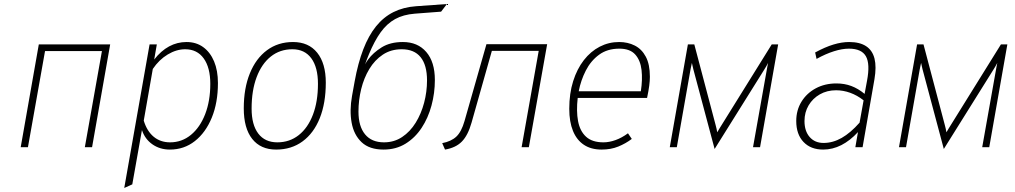

<svg xmlns="http://www.w3.org/2000/svg" viewBox="-20 -732 5050 955"><path d="M83 0 173 -511H528L438 0H402L487 -478H204L119 0Z M598 203 724 -511H760L747 -436Q815 -523 908 -523Q955.5 -523 990.5 -497.8Q1025.5 -472.5 1044.8 -426.8Q1064 -381 1064 -319Q1064 -221.5 1033.5 -147Q1003 -72.5 949.2 -30.2Q895.5 12 825 12Q775.5 12 738.2 -14Q701 -40 686 -85L638 185ZM826 -24Q884.5 -24 929.8 -61.2Q975 -98.5 1000.5 -164.2Q1026 -230 1026 -315Q1026 -396 993.2 -441.5Q960.5 -487 901 -487Q857.5 -487 814.2 -461Q771 -435 740 -389L695 -132Q711 -79.5 744.5 -51.8Q778 -24 826 -24Z M1353.5 12Q1276.5 12 1234.5 -41Q1192.5 -94 1192.5 -193Q1192.5 -293 1222.8 -367.2Q1253 -441.5 1308 -482.2Q1363 -523 1437.5 -523Q1515 -523 1557.8 -469.8Q1600.5 -416.5 1600.5 -321Q1600.5 -219 1570.5 -144.2Q1540.5 -69.5 1485 -28.8Q1429.5 12 1353.5 12ZM1359.5 -24Q1420.5 -24 1466 -60Q1511.5 -96 1536.5 -161.5Q1561.5 -227 1561.5 -315Q1561.5 -397 1528.5 -442Q1495.5 -487 1434.5 -487Q1372.5 -487 1327 -450.8Q1281.5 -414.5 1256.5 -348.2Q1231.5 -282 1231.5 -192Q1231.5 -111 1264.8 -67.5Q1298 -24 1359.5 -24Z M1888 12Q1817.5 12 1778.8 -24.5Q1740 -61 1729 -121.8Q1718 -182.5 1731 -255L1744 -327Q1760.5 -418 1786.8 -486.2Q1813 -554.5 1850.2 -600.8Q1887.5 -647 1937 -671.8Q1986.5 -696.5 2049 -701L2203 -712L2174 -674L2043 -664Q1986 -659.5 1945.2 -637Q1904.5 -614.5 1873.5 -571.5Q1842.5 -528.5 1815 -462Q1808.5 -446.5 1803.8 -433.8Q1799 -421 1796 -412Q1799 -418 1802.8 -424Q1806.5 -430 1811 -436Q1836 -470 1878.5 -496.5Q1921 -523 1984 -523Q2057.5 -523 2100.2 -473.5Q2143 -424 2143 -334Q2143 -269 2126.2 -207Q2109.5 -145 2077 -95.8Q2044.5 -46.5 1997 -17.2Q1949.5 12 1888 12ZM1890 -24Q1940.5 -24 1980.2 -50.5Q2020 -77 2047.5 -121.5Q2075 -166 2089.5 -220.8Q2104 -275.5 2104 -332Q2104 -408 2072.2 -447.5Q2040.5 -487 1978 -487Q1924.5 -487 1884.2 -460.2Q1844 -433.5 1817 -388.8Q1790 -344 1776.5 -288.8Q1763 -233.5 1763 -177Q1763 -103.5 1795.8 -63.8Q1828.5 -24 1890 -24Z M2193.5 12 2179.5 -20Q2224 -28.5 2249.5 -52.2Q2275 -76 2290.5 -130L2399.5 -512H2701.5L2610.5 0H2574.5L2659.5 -479H2426.5L2325.5 -122Q2307.5 -58.5 2277.2 -27.8Q2247 3 2193.5 12Z M2972.5 12Q2920 12 2884.2 -11.8Q2848.5 -35.5 2830 -80.8Q2811.5 -126 2811.5 -191Q2811.5 -267 2830.8 -328Q2850 -389 2884 -432.8Q2918 -476.5 2963 -499.8Q3008 -523 3059.5 -523Q3102.5 -523 3137.2 -505.5Q3172 -488 3192.2 -450Q3212.5 -412 3212.5 -350Q3212.5 -330 3209.2 -305.2Q3206 -280.5 3198.5 -245H2853.5Q2846 -179.5 2855.2 -129.8Q2864.5 -80 2895 -52Q2925.5 -24 2981.5 -24Q3010 -24 3041.5 -35.2Q3073 -46.5 3103.5 -69L3122.5 -41Q3092 -18 3055.2 -3Q3018.5 12 2972.5 12ZM2858.5 -278H3167.5Q3176.5 -335.5 3171 -383.8Q3165.5 -432 3139.5 -461Q3113.5 -490 3060.5 -490Q3001 -490 2959.8 -459.8Q2918.5 -429.5 2893.8 -381Q2869 -332.5 2858.5 -278Z M3534.5 9 3428.5 -388Q3426.5 -396.5 3424.8 -404Q3423 -411.5 3421.5 -419Q3419.5 -409.5 3417.8 -402Q3416 -394.5 3414.5 -386L3346.5 0H3311.5L3401.5 -511H3433.5L3539.5 -110Q3542 -101 3544 -92Q3546 -83 3547.5 -74Q3553.5 -84.5 3559 -93.5Q3564.5 -102.5 3570.5 -112L3818.5 -511H3850.5L3760.5 0H3725.5L3794.5 -388Q3796 -397 3797.2 -402.8Q3798.5 -408.5 3800.5 -419Q3795.5 -409.5 3791.2 -402Q3787 -394.5 3781.5 -386Z M4074.5 12Q4012.5 12 3976.5 -26Q3940.5 -64 3940.5 -130Q3940.5 -184 3966.5 -226.2Q3992.5 -268.5 4037.8 -292.8Q4083 -317 4140.5 -317Q4180.5 -317 4214.5 -304.2Q4248.5 -291.5 4280.5 -265L4292.5 -330Q4308.5 -414 4287 -452Q4265.5 -490 4202.5 -490Q4169 -490 4127.8 -477Q4086.5 -464 4041.5 -439L4034.5 -471Q4084 -498 4125.5 -510.5Q4167 -523 4203.5 -523Q4256.5 -523 4288 -502.2Q4319.5 -481.5 4329.8 -440.5Q4340 -399.5 4329.5 -338L4270.5 0H4234.5L4247.5 -75Q4208.5 -32.5 4164.8 -10.2Q4121 12 4074.5 12ZM4076.5 -21Q4122.5 -21 4166.5 -46Q4210.5 -71 4255.5 -122L4275.5 -233Q4243.5 -258 4208.8 -270.5Q4174 -283 4138.5 -283Q4093.5 -283 4058 -262.8Q4022.5 -242.5 4002 -208Q3981.5 -173.5 3981.5 -130Q3981.5 -80 4007.2 -50.5Q4033 -21 4076.5 -21Z M4674.5 9 4568.5 -388Q4566.5 -396.5 4564.8 -404Q4563 -411.5 4561.5 -419Q4559.5 -409.5 4557.8 -402Q4556 -394.5 4554.5 -386L4486.5 0H4451.5L4541.5 -511H4573.5L4679.5 -110Q4682 -101 4684 -92Q4686 -83 4687.5 -74Q4693.5 -84.5 4699 -93.5Q4704.5 -102.5 4710.5 -112L4958.5 -511H4990.5L4900.5 0H4865.5L4934.5 -388Q4936 -397 4937.2 -402.8Q4938.5 -408.5 4940.5 -419Q4935.5 -409.5 4931.2 -402Q4927 -394.5 4921.5 -386Z"/></svg>

Font: Overpass Thin
Style: Italic
Weight: 250
Italic angle: -10°
Designer: Delve Withrington, Dave Bailey, Thomas Jockin
Foundry: Delve Fonts LLC
Version: Version 4.000